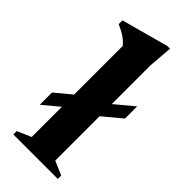

<svg xmlns="http://www.w3.org/2000/svg" viewBox="-231 -755 798 798"><g transform="rotate(45 168.0 -356.0)"><path d="M238 -46.5 299.5 -20V0H38V-20L99.5 -46.5V-224L28.5 -165V-237L99.5 -296V-581.5Q87.5 -596.5 70.2 -608.8Q53 -621 23.5 -634V-656L230.5 -712.5H246.5L238 -606V-378.5L319.5 -446.5V-375L238 -307Z"/></g></svg>

Font: Newsreader 16pt
Style: Bold
Weight: 700
Designer: Hugues Gentile
Foundry: Production Type
Version: Version 1.003; ttfautohint (v1.8.3)